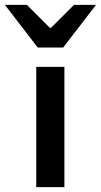

<svg xmlns="http://www.w3.org/2000/svg" viewBox="-75 -764 412 784"><path d="M73 0V-491H188V0ZM79 -570 -55 -744H35L129 -650H133L227 -744H317L183 -570Z"/></svg>

Font: Mada SemiBold
Style: Regular
Weight: 600
Designer: Khaled Hosny
Version: Version 1.5